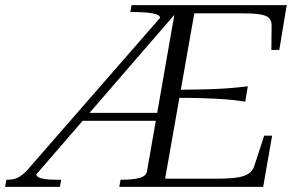

<svg xmlns="http://www.w3.org/2000/svg" viewBox="-75 -730 1158 750"><path d="M-50 -28H-43Q-17 -28 2.5 -40.5Q22 -53 44 -80L550 -660Q551 -669 536 -674Q521 -679 497 -681Q473 -683 445 -683H434L439 -710H1045L1016 -535H985L986 -631Q986 -649 976 -659.5Q966 -670 939.5 -674Q913 -678 864 -678H684L570 -32H769Q820 -32 850.5 -36.5Q881 -41 896.5 -52Q912 -63 918 -81L957 -200H988L953 0H391L396 -28H406Q442 -28 468.5 -34.5Q495 -41 499 -60L606 -672L67 -49Q67 -43 75 -38Q83 -33 100 -30.5Q117 -28 142 -28H164L159 0H-55ZM246 -289H561L558 -258H227ZM611 -379Q673 -380 722.5 -381Q772 -382 813.5 -385Q855 -388 893 -393L883 -333Q847 -339 806 -342Q765 -345 716 -346.5Q667 -348 606 -348Z"/></svg>

Font: Roboto Serif 120pt Expanded Light
Style: Italic
Weight: 300
Width: 7
Italic angle: -10°
Designer: Greg Gazdowicz
Foundry: Commercial Type
Version: Version 1.008